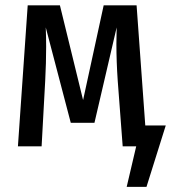

<svg xmlns="http://www.w3.org/2000/svg" viewBox="-20 -561 655 736"><path d="M536.9 -80H615.4L541.5 155.4H465.6L502.1 0H450.3L431.3 -251.3Q426.2 -324.6 426.2 -393.3Q426.2 -410.8 427.2 -455.9L342.1 -90.3H251.3L155.4 -455.9Q156.9 -418.5 156.9 -381.5Q156.9 -321 153.3 -251.8L139.5 0H48.7L86.2 -540.5H209.7L298.5 -177.4L377.4 -540.5H503.6Z"/></svg>

Font: Fira Code Fixed Retina
Style: Regular
Weight: 450
Monospace: yes
Designer: Carrois Corporate, Edenspiekermann AG, Nikita Prokopov
Foundry: Carrois Corporate, Edenspiekermann AG, Nikita Prokopov
Version: Version 5.002